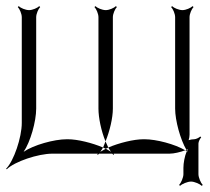

<svg xmlns="http://www.w3.org/2000/svg" viewBox="-52 -501 686 626"><path d="M-32 49 -30 51C-5 26 72 0 119 0H267L265 2L267 4L271 0H314L318 4L320 2L318 0H501C515 0 536 -5 552 -11C518 -31 458 -47 419 -47H416C384 -47 336 -35 301 -20C304 -15 307 -10 310 -6C305 -9 299 -13 293 -16C287 -13 280 -9 275 -6C278 -10 281 -15 284 -20C249 -35 201 -47 169 -47H166C124 -47 57 -28 25 -6C47 -38 66 -105 66 -147V-445C66 -456 73 -472 79 -478L76 -481C70 -475 54 -468 43 -468C31 -468 15 -475 9 -481L6 -478C12 -472 19 -456 19 -445V-100C19 -53 -7 24 -32 49ZM506 -478C512 -472 519 -456 519 -445V-147C519 -108 536 -46 556 -12C558 -13 560 -14 561 -15L558 -9C559 -8 559 -7 560 -6C559 -6 558 -8 557 -8C550 8 546 31 546 46V67C546 78 538 96 532 102L535 105C541 99 559 91 571 91C582 91 600 99 606 105L609 102C603 96 595 78 595 67V-33C595 -39 600 -49 604 -53L601 -56C597 -52 587 -47 581 -47C576 -47 569 -46 563 -44C565 -50 566 -57 566 -62V-445C566 -456 573 -472 579 -478L576 -481C570 -475 554 -468 543 -468C531 -468 515 -475 509 -481ZM552 -11C554 -10 555 -9 557 -8L558 -9C557 -10 557 -11 556 -12C555 -12 553 -11 552 -11ZM284 -20C287 -19 290 -17 293 -16C296 -17 298 -19 301 -20C298 -26 295 -33 292 -40C289 -33 287 -26 284 -20ZM256 -478C262 -472 269 -456 269 -445V-147C269 -117 278 -74 292 -40C306 -74 316 -117 316 -147V-445C316 -456 323 -472 329 -478L326 -481C320 -475 304 -468 293 -468C281 -468 265 -475 259 -481Z"/></svg>

Font: Armata Saber
Style: Rg
Weight: 400
Designer: Jasper
Foundry: Cannot Into Space Fonts
Version: Version 0.970